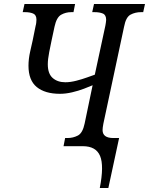

<svg xmlns="http://www.w3.org/2000/svg" viewBox="-20 -734 748 964"><path d="M481 210Q503 98 482.5 49Q462 0 396 0H299L307 -41H319Q347 -41 371 -53.5Q395 -66 405 -114L445 -306Q429 -299 401.5 -288.5Q374 -278 342 -270.5Q310 -263 281 -263Q206 -263 164.5 -297Q123 -331 123 -404Q123 -438 131.5 -475.5Q140 -513 144 -531L159 -605Q161 -611 162 -620.5Q163 -630 163 -635Q163 -659 146.5 -666Q130 -673 105 -673H94L103 -714H357L349 -673H338Q310 -673 287 -660Q264 -647 254 -601L239 -531Q234 -508 227 -472Q220 -436 220 -411Q220 -364 244.5 -342.5Q269 -321 308 -321Q333 -321 362.5 -328.5Q392 -336 418 -345.5Q444 -355 456 -359L509 -605Q510 -611 511.5 -620Q513 -629 513 -634Q513 -659 496.5 -666Q480 -673 454 -673H443L452 -714H708L699 -673H688Q659 -673 635.5 -660.5Q612 -648 603 -600L499 -113Q497 -102 496 -94.5Q495 -87 495 -81Q495 -41 549 -41H578L524 210Z"/></svg>

Font: Noto Serif Condensed
Style: Italic
Weight: 400
Width: 3
Italic angle: -12°
Designer: Monotype Design Team
Foundry: Monotype Imaging Inc.
Version: Version 2.014; ttfautohint (v1.8.4.7-5d5b)